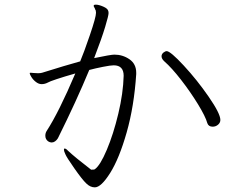

<svg xmlns="http://www.w3.org/2000/svg" viewBox="-20 -769 1040 826"><path d="M895 -224Q877 -224 872 -239Q864 -268 831.5 -321Q799 -374 759 -425.5Q719 -477 687 -505Q675 -516 675 -527Q675 -535 682 -542Q691 -549 697 -549Q713 -549 770.5 -487Q828 -425 878 -352.5Q928 -280 928 -253Q928 -241 918 -232.5Q908 -224 895 -224ZM108 -455Q108 -456 113 -456L124 -455Q132 -454 143 -454Q154 -454 161 -456Q263 -488 325 -505Q340 -540 366.5 -617.5Q393 -695 393 -714Q393 -725 389 -729Q389 -732 386 -736.5Q383 -741 383 -744Q383 -744 384 -747Q386 -749 392 -749Q405 -749 424.5 -740.5Q444 -732 446 -721Q447 -718 447 -712Q447 -702 432.5 -653.5Q418 -605 385 -519Q457 -534 472 -534Q508 -534 537 -514Q566 -494 566 -456V-450Q557 -312 525 -199.5Q493 -87 454 -25Q415 37 388 37Q368 37 351 20Q334 4 300 -44.5Q266 -93 261 -106Q255 -119 255 -125Q255 -130 258 -130Q264 -130 272 -121Q303 -92 372 -39Q386 -39 388 -41Q411 -57 439.5 -124.5Q468 -192 489 -280Q510 -368 512 -443Q512 -488 469 -488Q456 -488 423 -481.5Q390 -475 364 -468Q309 -335 229 -174Q224 -166 217 -161Q210 -156 202 -156Q195 -156 187 -161Q175 -170 175 -185Q175 -197 181 -206Q233 -286 304 -453Q255 -439 223.5 -428.5Q192 -418 186 -414Q173 -407 159 -407Q147 -407 135 -416Q123 -425 115.5 -437Q108 -449 108 -453Z"/></svg>

Font: JyunsaiKaai Light
Style: Regular
Weight: 300
Designer: Fontworks Inc.
Version: Version 0.030;April 7, 2024;FontCreator 14.0.0.2901 64-bit